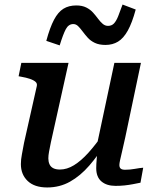

<svg xmlns="http://www.w3.org/2000/svg" viewBox="-20 -815 695 846"><path d="M204 -187Q199 -162 196 -146Q193 -130 193 -117Q193 -103 198 -91.5Q203 -80 214.5 -74Q226 -68 244 -68Q275 -68 306 -87Q337 -106 369.5 -142Q402 -178 438 -230L450 -191Q413 -131 373.5 -85.5Q334 -40 288.5 -14.5Q243 11 188 11Q132 11 102 -17.5Q72 -46 72 -92Q72 -112 76.5 -135Q81 -158 86 -186L142 -435Q145 -447 136.5 -454.5Q128 -462 112 -467.5Q96 -473 73 -477L62 -479L74 -538H282ZM532 -210Q524 -173 518 -148Q512 -123 509 -109Q506 -95 506 -88Q506 -77 512 -72Q518 -67 531 -67Q553 -67 574.5 -71Q596 -75 611 -76L599 -10Q584 -7 566 -3.5Q548 0 529 2Q510 4 489 4Q450 4 427 -15.5Q404 -35 404 -74Q404 -80 404.5 -92Q405 -104 406.5 -120Q408 -136 410 -154L401 -148L484 -538H601ZM445 -617Q417 -617 398 -626Q379 -635 366.5 -649Q354 -663 344 -676.5Q334 -690 324.5 -699.5Q315 -709 303 -709Q282 -709 270 -686.5Q258 -664 243 -615L184 -635Q200 -694 218 -728Q236 -762 259.5 -776.5Q283 -791 316 -791Q342 -791 360 -782Q378 -773 390 -759.5Q402 -746 412 -732.5Q422 -719 432.5 -710Q443 -701 456 -701Q472 -701 482 -711.5Q492 -722 500.5 -743Q509 -764 520 -795L578 -773Q562 -714 543 -680Q524 -646 500 -631.5Q476 -617 445 -617Z"/></svg>

Font: Roboto Serif Medium
Style: Italic
Weight: 500
Italic angle: -10°
Designer: Greg Gazdowicz
Foundry: Commercial Type
Version: Version 1.008